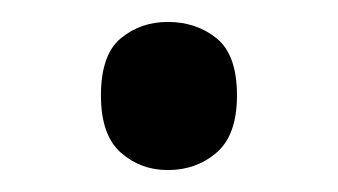

<svg xmlns="http://www.w3.org/2000/svg" viewBox="-20 -141 308 175"><path d="M72 -54Q72 -91 90 -106Q108 -121 133 -121Q159 -121 177.5 -106Q196 -91 196 -54Q196 -18 177.5 -2Q159 14 133 14Q108 14 90 -2Q72 -18 72 -54Z"/></svg>

Font: umalayalam05
Style: Book
Weight: 400
Designer: Jelle Bosma - Monotype Design Team
Foundry: Monotype Imaging Inc.
Version: Version 2.003